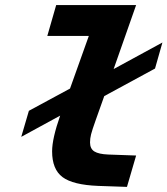

<svg xmlns="http://www.w3.org/2000/svg" viewBox="-20 -730 662 759"><path d="M64 -189 94.2 -292 256.8 -379.9 331.1 -587.9H167L202.1 -710H518.1L429.2 -457L622.1 -562L592.8 -459L392.1 -350.1L358.9 -256.8Q344.2 -215.8 340.1 -199.2Q335.9 -182.6 335.9 -167Q335.9 -142.1 353 -131.3Q370.1 -120.6 408.2 -119.1L518.1 -115.2L481.9 8.8L368.2 4.9Q268.6 1 227.3 -29.8Q186 -60.5 186 -131.8Q186 -182.1 217.8 -272.9Z"/></svg>

Font: IntelOne Mono Bold
Style: Italic
Weight: 700
Italic angle: -16°
Designer: Fred Shallcrass
Foundry: Frere-Jones Type LLC
Version: Version 1.200;hotconv 1.1.0;makeotfexe 2.6.0;FJTRelease1.2